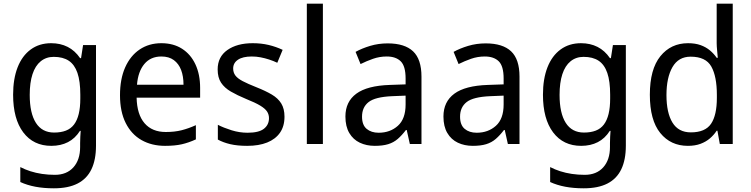

<svg xmlns="http://www.w3.org/2000/svg" viewBox="-20 -780 4068 1040"><path d="M257 -546Q307 -546 346.5 -526Q386 -506 414 -465H419L430 -536H500V9Q500 85 475.5 136.5Q451 188 400.5 214Q350 240 272 240Q217 240 172 231.5Q127 223 90 206V125Q115 138 144.5 147.5Q174 157 207.5 162Q241 167 277 167Q341 167 377.5 126.5Q414 86 414 16V-5Q414 -17 415 -39.5Q416 -62 417 -71H413Q387 -30 348 -10Q309 10 258 10Q161 10 106 -63Q51 -136 51 -267Q51 -353 75.5 -415.5Q100 -478 146.5 -512Q193 -546 257 -546ZM271 -472Q230 -472 200.5 -448Q171 -424 156 -378Q141 -332 141 -266Q141 -167 174.5 -114.5Q208 -62 273 -62Q310 -62 337 -72.5Q364 -83 381 -105.5Q398 -128 406.5 -163Q415 -198 415 -246V-267Q415 -340 399.5 -385Q384 -430 352.5 -451Q321 -472 271 -472Z M854 -546Q919 -546 966 -516Q1013 -486 1038.5 -431.5Q1064 -377 1064 -304V-251H720Q722 -160 763 -112.5Q804 -65 878 -65Q926 -65 963.5 -74.5Q1001 -84 1041 -102V-25Q1002 -7 964.5 1.5Q927 10 874 10Q802 10 747 -21Q692 -52 661 -113.5Q630 -175 630 -264Q630 -352 658 -415Q686 -478 736.5 -512Q787 -546 854 -546ZM854 -474Q796 -474 762 -433.5Q728 -393 722 -321H974Q974 -367 961 -401Q948 -435 921.5 -454.5Q895 -474 854 -474Z M1521 -148Q1521 -96 1496.5 -61Q1472 -26 1427 -8Q1382 10 1319 10Q1266 10 1227.5 1Q1189 -8 1160 -24V-104Q1191 -88 1234 -74.5Q1277 -61 1321 -61Q1382 -61 1409.5 -82.5Q1437 -104 1437 -140Q1437 -160 1426.5 -176Q1416 -192 1389.5 -208Q1363 -224 1313 -244Q1265 -264 1230.5 -284Q1196 -304 1177.5 -332Q1159 -360 1159 -404Q1159 -472 1211.5 -509Q1264 -546 1349 -546Q1395 -546 1435 -536.5Q1475 -527 1511 -510L1482 -440Q1461 -450 1438 -457.5Q1415 -465 1391.5 -469.5Q1368 -474 1344 -474Q1295 -474 1269 -456.5Q1243 -439 1243 -409Q1243 -387 1255 -371Q1267 -355 1294.5 -340.5Q1322 -326 1370 -307Q1418 -288 1452 -268Q1486 -248 1503.5 -219.5Q1521 -191 1521 -148Z M1729 0H1642V-760H1729Z M2080 -545Q2172 -545 2217.5 -502Q2263 -459 2263 -365V0H2200L2183 -76H2179Q2157 -47 2134.5 -27.5Q2112 -8 2082.5 1Q2053 10 2010 10Q1965 10 1929 -7Q1893 -24 1872 -59.5Q1851 -95 1851 -149Q1851 -229 1910 -272.5Q1969 -316 2092 -320L2177 -323V-355Q2177 -422 2150.5 -448Q2124 -474 2075 -474Q2036 -474 2000.5 -461.5Q1965 -449 1933 -433L1906 -499Q1940 -518 1985 -531.5Q2030 -545 2080 -545ZM2104 -259Q2012 -255 1976.5 -227Q1941 -199 1941 -148Q1941 -103 1966 -82Q1991 -61 2031 -61Q2093 -61 2135 -98.5Q2177 -136 2177 -214V-262Z M2611 -545Q2703 -545 2748.5 -502Q2794 -459 2794 -365V0H2731L2714 -76H2710Q2688 -47 2665.5 -27.5Q2643 -8 2613.5 1Q2584 10 2541 10Q2496 10 2460 -7Q2424 -24 2403 -59.5Q2382 -95 2382 -149Q2382 -229 2441 -272.5Q2500 -316 2623 -320L2708 -323V-355Q2708 -422 2681.5 -448Q2655 -474 2606 -474Q2567 -474 2531.5 -461.5Q2496 -449 2464 -433L2437 -499Q2471 -518 2516 -531.5Q2561 -545 2611 -545ZM2635 -259Q2543 -255 2507.5 -227Q2472 -199 2472 -148Q2472 -103 2497 -82Q2522 -61 2562 -61Q2624 -61 2666 -98.5Q2708 -136 2708 -214V-262Z M3127 -546Q3177 -546 3216.5 -526Q3256 -506 3284 -465H3289L3300 -536H3370V9Q3370 85 3345.5 136.5Q3321 188 3270.5 214Q3220 240 3142 240Q3087 240 3042 231.5Q2997 223 2960 206V125Q2985 138 3014.5 147.5Q3044 157 3077.5 162Q3111 167 3147 167Q3211 167 3247.5 126.5Q3284 86 3284 16V-5Q3284 -17 3285 -39.5Q3286 -62 3287 -71H3283Q3257 -30 3218 -10Q3179 10 3128 10Q3031 10 2976 -63Q2921 -136 2921 -267Q2921 -353 2945.5 -415.5Q2970 -478 3016.5 -512Q3063 -546 3127 -546ZM3141 -472Q3100 -472 3070.5 -448Q3041 -424 3026 -378Q3011 -332 3011 -266Q3011 -167 3044.5 -114.5Q3078 -62 3143 -62Q3180 -62 3207 -72.5Q3234 -83 3251 -105.5Q3268 -128 3276.5 -163Q3285 -198 3285 -246V-267Q3285 -340 3269.5 -385Q3254 -430 3222.5 -451Q3191 -472 3141 -472Z M3706 10Q3613 10 3556.5 -59.5Q3500 -129 3500 -267Q3500 -405 3557 -475.5Q3614 -546 3707 -546Q3746 -546 3775 -535.5Q3804 -525 3825.5 -507Q3847 -489 3862 -467H3868Q3867 -480 3864.5 -505.5Q3862 -531 3862 -546V-760H3949V0H3879L3866 -72H3862Q3847 -49 3825.5 -30.5Q3804 -12 3774.5 -1Q3745 10 3706 10ZM3722 -63Q3800 -63 3831.5 -109.5Q3863 -156 3863 -250V-266Q3863 -366 3833 -419.5Q3803 -473 3721 -473Q3655 -473 3622.5 -416.5Q3590 -360 3590 -265Q3590 -169 3622.5 -116Q3655 -63 3722 -63Z"/></svg>

Font: Noto Sans Display
Style: Regular
Weight: 400
Designer: Monotype Design Team
Foundry: Monotype Imaging Inc.
Version: Version 2.003